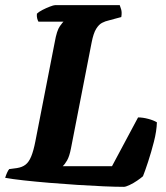

<svg xmlns="http://www.w3.org/2000/svg" viewBox="-31 -724 642 744"><path d="M449 0Q418 0 371 -2Q324 -4 269.5 -7.5Q215 -11 161 -15.5Q107 -20 61.5 -25Q16 -30 -11 -35Q-8 -45 -3.5 -55Q1 -65 5 -69L36 -73Q55 -76 68 -86Q81 -96 90 -118Q99 -140 106 -176L181 -560Q189 -606 201 -622.5Q213 -639 215 -640H118Q115 -645 113 -653Q111 -661 112 -671Q119 -678 133.5 -685.5Q148 -693 162.5 -698.5Q177 -704 182 -704H433Q435 -699 438.5 -687.5Q442 -676 439 -658L391 -645Q377 -642 364.5 -635.5Q352 -629 341.5 -612Q331 -595 324 -559L244 -149Q238 -118 229 -102.5Q220 -87 212 -80H403L504 -269Q522 -269 543 -263.5Q564 -258 577 -250Q576 -216 565.5 -175Q555 -134 543 -97.5Q531 -61 523 -41Q515 -34 500.5 -24Q486 -14 471 -7Q456 0 449 0Z"/></svg>

Font: Texturina 12pt ExtraBold
Style: Italic
Weight: 800
Italic angle: -11°
Designer: Guillermo Torres Carreño
Foundry: Omnibus-Type
Version: Version 1.002